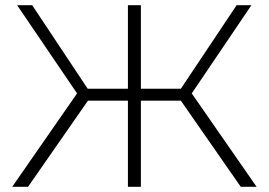

<svg xmlns="http://www.w3.org/2000/svg" viewBox="-20 -720 1036 740"><path d="M677 -332H523V0H473V-332H319L88 0H27L277 -360L46 -700H104L318 -378H473V-700H523V-378H677L892 -700H949L719 -360L969 0H908Z"/></svg>

Font: Goldbeck Next Light
Style: Regular
Weight: 300
Designer: Julieta Ulanovsky
Foundry: Julieta Ulanovsky
Version: Version 7.200